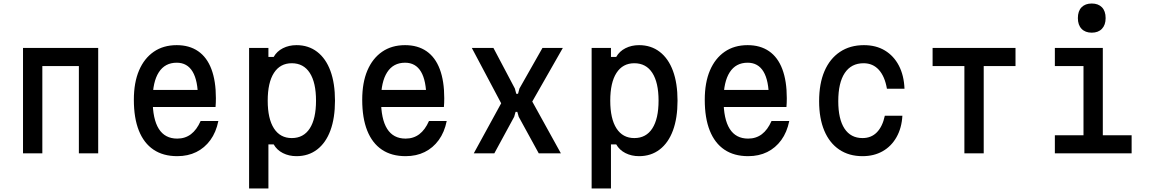

<svg xmlns="http://www.w3.org/2000/svg" viewBox="-20 -873 6540 1093"><path d="M111 0V-600H539V0H429V-497H221V0Z M822 -361H1145L1107 -313Q1107 -414 1076.5 -465Q1046 -516 986 -516Q919 -516 884 -461.5Q849 -407 849 -305Q849 -195 884 -139.5Q919 -84 989 -84Q1034 -84 1067 -109Q1100 -134 1122 -184H1223Q1210 -120 1177.5 -75.5Q1145 -31 1097.5 -7.5Q1050 16 989 16Q909 16 854 -21Q799 -58 770.5 -129.5Q742 -201 742 -305Q742 -403 771.5 -472Q801 -541 855.5 -578.5Q910 -616 986 -616Q1058 -616 1108 -581.5Q1158 -547 1183.5 -479.5Q1209 -412 1209 -314Q1209 -301 1208.5 -288Q1208 -275 1207 -264H822Z M1398 200V-600H1508V-549H1538Q1556 -581 1590.5 -598.5Q1625 -616 1668 -616Q1736 -616 1785.5 -578Q1835 -540 1861 -469.5Q1887 -399 1887 -300Q1887 -201 1861 -130.5Q1835 -60 1785.5 -22Q1736 16 1668 16Q1625 16 1590.5 -1.5Q1556 -19 1538 -51H1508V200ZM1641 -87Q1708 -87 1743.5 -142Q1779 -197 1779 -300Q1779 -403 1743.5 -458Q1708 -513 1641 -513Q1575 -513 1539.5 -458Q1504 -403 1504 -300Q1504 -197 1539.5 -142Q1575 -87 1641 -87Z M2122 -361H2445L2407 -313Q2407 -414 2376.5 -465Q2346 -516 2286 -516Q2219 -516 2184 -461.5Q2149 -407 2149 -305Q2149 -195 2184 -139.5Q2219 -84 2289 -84Q2334 -84 2367 -109Q2400 -134 2422 -184H2523Q2510 -120 2477.5 -75.5Q2445 -31 2397.5 -7.5Q2350 16 2289 16Q2209 16 2154 -21Q2099 -58 2070.5 -129.5Q2042 -201 2042 -305Q2042 -403 2071.5 -472Q2101 -541 2155.5 -578.5Q2210 -616 2286 -616Q2358 -616 2408 -581.5Q2458 -547 2483.5 -479.5Q2509 -412 2509 -314Q2509 -301 2508.5 -288Q2508 -275 2507 -264H2122Z M2677 0 2833 -285 2666 -600H2789L2911 -369L2919 -339H2929L2937 -369L3068 -600H3184L3010 -295L3173 0H3047L2933 -208L2925 -236H2915L2907 -208L2794 0Z M3348 200V-600H3458V-549H3488Q3506 -581 3540.5 -598.5Q3575 -616 3618 -616Q3686 -616 3735.5 -578Q3785 -540 3811 -469.5Q3837 -399 3837 -300Q3837 -201 3811 -130.5Q3785 -60 3735.5 -22Q3686 16 3618 16Q3575 16 3540.5 -1.5Q3506 -19 3488 -51H3458V200ZM3591 -87Q3658 -87 3693.5 -142Q3729 -197 3729 -300Q3729 -403 3693.5 -458Q3658 -513 3591 -513Q3525 -513 3489.5 -458Q3454 -403 3454 -300Q3454 -197 3489.5 -142Q3525 -87 3591 -87Z M4072 -361H4395L4357 -313Q4357 -414 4326.5 -465Q4296 -516 4236 -516Q4169 -516 4134 -461.5Q4099 -407 4099 -305Q4099 -195 4134 -139.5Q4169 -84 4239 -84Q4284 -84 4317 -109Q4350 -134 4372 -184H4473Q4460 -120 4427.5 -75.5Q4395 -31 4347.5 -7.5Q4300 16 4239 16Q4159 16 4104 -21Q4049 -58 4020.5 -129.5Q3992 -201 3992 -305Q3992 -403 4021.5 -472Q4051 -541 4105.5 -578.5Q4160 -616 4236 -616Q4308 -616 4358 -581.5Q4408 -547 4433.5 -479.5Q4459 -412 4459 -314Q4459 -301 4458.5 -288Q4458 -275 4457 -264H4072Z M4890 16Q4813 16 4757.5 -21.5Q4702 -59 4672.5 -129Q4643 -199 4643 -297Q4643 -397 4673.5 -468Q4704 -539 4761.5 -577.5Q4819 -616 4898 -616Q4967 -616 5017.5 -585.5Q5068 -555 5097 -499.5Q5126 -444 5129 -368H5029Q5017 -438 4983 -475.5Q4949 -513 4896 -513Q4826 -513 4789 -457.5Q4752 -402 4752 -297Q4752 -195 4787.5 -141Q4823 -87 4890 -87Q4940 -87 4972 -120Q5004 -153 5017 -214H5117Q5113 -144 5083.5 -92Q5054 -40 5004.5 -12Q4955 16 4890 16Z M5470 0V-497H5289V-600H5761V-497H5580V0Z M5985 -600H6258V-103H6422V0H5985V-103H6148V-497H5985ZM6195 -687Q6158 -687 6137 -709Q6116 -731 6116 -770Q6116 -810 6137 -831.5Q6158 -853 6195 -853Q6232 -853 6253 -831.5Q6274 -810 6274 -770Q6274 -731 6253 -709Q6232 -687 6195 -687Z"/></svg>

Font: Martian Mono SemiCondensed
Style: Regular
Weight: 400
Width: 4
Designer: Roman Shamin
Foundry: Evil Martians
Version: Version 1.000